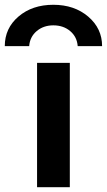

<svg xmlns="http://www.w3.org/2000/svg" viewBox="-56 -783 447 803"><path d="M371 -590H269Q266 -629 237.5 -653Q209 -677 167 -677Q126 -677 97.5 -653Q69 -629 66 -590H-36Q-36 -665 21.5 -714Q79 -763 167 -763Q255 -763 313 -713.5Q371 -664 371 -590ZM99 0V-520H236V0Z"/></svg>

Font: Mplus 1p Bold
Style: Bold
Weight: 700
Version: Version 1.061